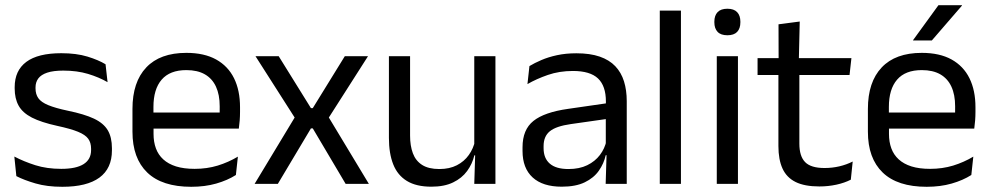

<svg xmlns="http://www.w3.org/2000/svg" viewBox="-20 -703 3791 734"><path d="M218.4 11.1Q159.5 11.1 115.6 -1.8Q71.7 -14.6 42.5 -29.7L34.8 -104.5Q71.4 -85.3 115.2 -71.4Q159 -57.5 214.3 -57.5Q271 -57.5 299.6 -75.6Q328.2 -93.7 328.2 -129.2V-134.5Q328.2 -157.4 317.3 -172.5Q306.3 -187.7 278.4 -199.2Q250.4 -210.7 198.9 -221.8Q137.4 -235.3 101.9 -253.5Q66.4 -271.8 51.3 -298.9Q36.1 -326.1 36.1 -365.1V-369.7Q36.1 -433.3 80.7 -466.5Q125.2 -499.6 214.3 -499.6Q271.9 -499.6 314.2 -486.7Q356.5 -473.7 383.5 -457.3L391.2 -388.9Q358.4 -407.8 316.4 -420.5Q274.4 -433.1 222.1 -433.1Q184.1 -433.1 160.6 -425.3Q137.2 -417.5 126.5 -403.2Q115.8 -388.8 115.8 -368.9V-365.1Q115.8 -343 126.5 -327.7Q137.2 -312.3 164.4 -301.1Q191.6 -289.8 239.9 -279.6Q302.3 -266.8 339.1 -249.5Q375.8 -232.2 391.9 -205.2Q407.9 -178.3 407.9 -136.3V-128Q407.9 -59.1 360.1 -24Q312.2 11.1 218.4 11.1Z M711.1 11.1Q599.6 11.1 543 -43.4Q486.4 -97.8 486.4 -199.7V-286.6Q486.4 -389.4 539.1 -445.1Q591.7 -500.9 692.5 -500.9Q760.4 -500.9 806.1 -475.7Q851.7 -450.4 874.7 -403.9Q897.6 -357.4 897.6 -293V-274.8Q897.6 -259.1 896.4 -243Q895.2 -226.9 893 -211.4H818.7Q819.5 -235.6 819.7 -257.1Q819.9 -278.6 819.9 -296.4Q819.9 -341 805.6 -371.8Q791.4 -402.6 763.2 -418.8Q734.9 -435 692.5 -435Q629.4 -435 598 -398.5Q566.6 -362.1 566.6 -294.1V-247.4L567 -237.5V-190.8Q567 -160.4 576 -135.9Q585 -111.3 604.1 -93.8Q623.3 -76.2 653 -66.8Q682.8 -57.5 724.2 -57.5Q771.3 -57.5 812.3 -70Q853.3 -82.6 889.4 -104.2L881.8 -34Q849.6 -13.5 806.4 -1.2Q763.3 11.1 711.1 11.1ZM529.1 -211.4V-272.7H875.9V-211.4Z M953.3 0 1113.6 -265.5V-242.4L956.7 -488.2H1045.4L1168.7 -289.6H1175.7L1298.2 -488.2H1386.9L1230 -242.5V-265.6L1390.2 0H1301.4L1175.7 -212.2H1168.7L1042.1 0Z M1547.7 -488.2V-184.5Q1547.7 -145.8 1558.4 -117Q1569.1 -88.3 1593.6 -72.6Q1618.2 -56.8 1659.5 -56.8Q1698.5 -56.8 1726.6 -71.3Q1754.7 -85.7 1772.4 -110.7Q1790.1 -135.6 1796.6 -166.8L1811.1 -109.3H1793.5Q1785.8 -76.7 1765.8 -49.2Q1745.8 -21.8 1712.1 -5.6Q1678.4 10.7 1629.1 10.7Q1571.4 10.7 1535.6 -11.2Q1499.8 -33 1483.3 -74.7Q1466.8 -116.3 1466.8 -175.7V-488.2ZM1874 -488.2V0H1793.1L1796.7 -117.2L1793.1 -121.9V-488.2Z M2295.4 0 2299 -118.6 2295.9 -131.1V-286.5L2296.3 -314.9Q2296.3 -374.3 2266.2 -403Q2236 -431.7 2170.4 -431.7Q2118.2 -431.7 2074.4 -416.5Q2030.6 -401.3 1996.4 -381.5L2004 -450.4Q2023.1 -462 2049.4 -473.3Q2075.7 -484.7 2109.3 -492Q2142.9 -499.3 2183.3 -499.3Q2235.8 -499.3 2272.6 -486.6Q2309.4 -473.9 2332.2 -449.9Q2355 -425.8 2365.5 -392Q2376 -358.1 2376 -316.2V0ZM2127.4 10.7Q2054.9 10.7 2016.3 -24.6Q1977.6 -60 1977.6 -125.7V-140Q1977.6 -207.4 2019.3 -240.7Q2061 -274.1 2152.2 -286.9L2306.5 -309.2L2310.9 -249.8L2162 -228.6Q2106.2 -220.7 2082.2 -201.4Q2058.1 -182 2058.1 -144.5V-136.6Q2058.1 -97.9 2081.9 -77.4Q2105.7 -56.8 2153.1 -56.8Q2194.9 -56.8 2224.9 -71.4Q2254.9 -86 2273.4 -110.5Q2292 -135.1 2298.5 -165.2L2311.2 -109.8H2295.7Q2288.6 -77.8 2269.3 -50.3Q2250.1 -22.8 2215.5 -6.1Q2180.9 10.7 2127.4 10.7Z M2502.3 0V-662.5H2583.2V0Z M2720.2 0V-488.2H2801.1V0ZM2760.7 -568.2Q2735.7 -568.2 2723.3 -581.2Q2710.9 -594.3 2710.9 -617.7V-620.2Q2710.9 -643.5 2723.3 -656.6Q2735.7 -669.6 2760.7 -669.6Q2785.7 -669.6 2798 -656.6Q2810.4 -643.5 2810.4 -620.2V-617.7Q2810.4 -593.9 2798 -581Q2785.7 -568.2 2760.7 -568.2Z M3112.4 9.8Q3056 9.8 3021.6 -7.2Q2987.2 -24.2 2971.5 -58.6Q2955.8 -93 2955.8 -144.6V-452.3H3035.9V-153.9Q3035.9 -105.9 3057.9 -83.3Q3079.9 -60.7 3132.1 -60.7Q3161.5 -60.7 3188.8 -67.1Q3216.1 -73.5 3239.8 -85.5L3232.6 -16.1Q3208.8 -3.9 3177.4 3Q3145.9 9.8 3112.4 9.8ZM2876.1 -416.2V-480.8H3234.9L3227.7 -416.2ZM2956.6 -473.1 2956.2 -610.1 3037.3 -620.7 3033.9 -473.1Z M3522.6 11.1Q3411.1 11.1 3354.5 -43.4Q3297.9 -97.8 3297.9 -199.7V-286.6Q3297.9 -389.4 3350.6 -445.1Q3403.2 -500.9 3504 -500.9Q3571.9 -500.9 3617.6 -475.7Q3663.2 -450.4 3686.2 -403.9Q3709.1 -357.4 3709.1 -293V-274.8Q3709.1 -259.1 3707.9 -243Q3706.7 -226.9 3704.5 -211.4H3630.2Q3631 -235.6 3631.2 -257.1Q3631.4 -278.6 3631.4 -296.4Q3631.4 -341 3617.1 -371.8Q3602.9 -402.6 3574.7 -418.8Q3546.4 -435 3504 -435Q3440.9 -435 3409.5 -398.5Q3378.1 -362.1 3378.1 -294.1V-247.4L3378.5 -237.5V-190.8Q3378.5 -160.4 3387.5 -135.9Q3396.5 -111.3 3415.6 -93.8Q3434.8 -76.2 3464.5 -66.8Q3494.3 -57.5 3535.7 -57.5Q3582.8 -57.5 3623.8 -70Q3664.8 -82.6 3700.9 -104.2L3693.3 -34Q3661.1 -13.5 3617.9 -1.2Q3574.8 11.1 3522.6 11.1ZM3340.6 -211.4V-272.7H3687.4V-211.4ZM3567.6 -683.1H3657.6V-681.7L3542.4 -548.4H3470.7V-549.7Z"/></svg>

Font: Anek Latin Medium
Style: Regular
Weight: 500
Designer: Yesha Goshar
Foundry: Ek Type
Version: Version 1.003